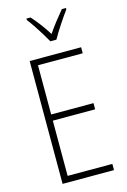

<svg xmlns="http://www.w3.org/2000/svg" viewBox="-140 -1014 715 1078"><g transform="rotate(-15 217.5 -474.5)"><path d="M383 0H84V-714H383V-679H123V-393H369V-357H123V-36H383ZM225 -791Q212 -814 195 -842Q178 -870 160 -896.5Q142 -923 128 -941V-949H152Q174 -925 198.5 -892.5Q223 -860 242 -829Q264 -861 286 -889.5Q308 -918 334 -949H358V-941Q335 -910 307 -867.5Q279 -825 260 -791Z"/></g></svg>

Font: Noto Sans Sinhala Condensed ExtraLight
Style: Regular
Weight: 200
Width: 3
Designer: Jelle Bosma - Monotype Design Team
Foundry: Monotype Imaging Inc.
Version: Version 2.006; ttfautohint (v1.8.4.7-5d5b)